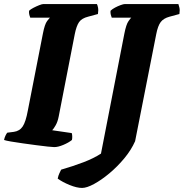

<svg xmlns="http://www.w3.org/2000/svg" viewBox="-31 -724 904 945"><path d="M236 0Q229 0 204.5 -2.5Q180 -5 147 -9.5Q114 -14 81 -18.5Q48 -23 22.5 -27.5Q-3 -32 -11 -35Q-9 -46 -4 -56.5Q1 -67 5 -71L37 -75Q66 -79 81 -102Q96 -125 106 -180L180 -558Q189 -605 201 -620.5Q213 -636 215 -637H118Q116 -641 113.5 -650.5Q111 -660 112 -671Q119 -678 133.5 -685.5Q148 -693 162 -698.5Q176 -704 182 -704H446Q449 -699 451.5 -686.5Q454 -674 451 -655L403 -642Q371 -634 358 -615Q345 -596 337 -556L258 -151Q253 -125 243 -107.5Q233 -90 226 -83L322 -69Q324 -65 324.5 -54Q325 -43 323 -35Q307 -22 281 -11Q255 0 236 0ZM373 201Q347 201 311.5 186.5Q276 172 253 155Q256 140 261.5 128.5Q267 117 270 111Q329 94 380 74.5Q431 55 466 32L581 -558Q590 -604 601.5 -620Q613 -636 615 -637H519Q517 -642 514.5 -651Q512 -660 513 -671Q521 -679 535 -686.5Q549 -694 563 -699Q577 -704 583 -704H847Q849 -698 852 -686.5Q855 -675 852 -655L804 -642Q774 -634 760 -615.5Q746 -597 738 -556L634 -29Q615 14 581 55Q547 96 507.5 129Q468 162 432 181.5Q396 201 373 201Z"/></svg>

Font: Texturina Black
Style: Italic
Weight: 900
Italic angle: -11°
Designer: Guillermo Torres Carreño
Foundry: Omnibus-Type
Version: Version 1.002; ttfautohint (v1.8.3)